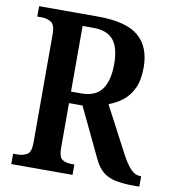

<svg xmlns="http://www.w3.org/2000/svg" viewBox="-81 -784 767 855"><g transform="rotate(10 303.0 -357.0)"><path d="M27 0V-47H48Q71 -47 89.5 -57.5Q108 -68 108 -111V-602Q108 -645 89 -656Q70 -667 48 -667H27V-714H293Q421 -714 477 -666.5Q533 -619 533 -525Q533 -469 515.5 -431.5Q498 -394 469 -372Q440 -350 407 -338L517 -129Q539 -88 558.5 -67.5Q578 -47 602 -47H606V0H582Q533 0 498.5 -7Q464 -14 440.5 -33.5Q417 -53 400 -90L294 -312H233V-111Q233 -68 249 -57.5Q265 -47 290 -47H304V0ZM279 -364Q344 -364 372.5 -403.5Q401 -443 401 -518Q401 -592 372.5 -626.5Q344 -661 281 -661H233V-364Z"/></g></svg>

Font: Noto Serif Lao Condensed SemiBold
Style: Regular
Weight: 600
Width: 3
Designer: Monotype Design Team
Foundry: Monotype Imaging Inc.
Version: Version 2.003; ttfautohint (v1.8.4.7-5d5b)